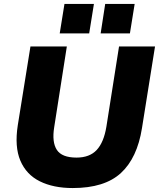

<svg xmlns="http://www.w3.org/2000/svg" viewBox="-20 -940 804 971"><path d="M53 0ZM348 11Q250 11 181.5 -23Q113 -57 83 -127.5Q53 -198 70 -307L134 -705H318L254 -296Q242 -221 267.5 -182Q293 -143 367 -143Q433 -143 469 -181.5Q505 -220 518 -299L582 -705H764L698 -292Q674 -141 591.5 -65Q509 11 348 11ZM489 -771 512 -920H661L637 -771ZM282 -771 306 -920H455L431 -771Z"/></svg>

Font: Winston ExtraBold
Style: Italic
Weight: 800
Italic angle: -9°
Designer: Original fonts by Vernon Adams / Changes by Cristiano Sobral
Foundry: Original fonts by Vernon Adams / Changes by Cristiano Sobral
Version: Version 2.503;July 17, 2020;FontCreator 13.0.0.2655 64-bit